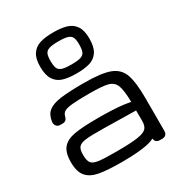

<svg xmlns="http://www.w3.org/2000/svg" viewBox="-219 -1118 1187 1268"><g transform="rotate(-30 374.0 -484.5)"><path d="M46.9 -167.5Q46.9 -239.7 76.2 -274.4Q105.5 -309.1 166 -320.1Q226.6 -331.1 343.3 -331.1H382.8Q453.1 -330.1 502.4 -325.9Q551.8 -321.8 591.3 -313.5Q589.8 -403.3 575 -440.7Q560.1 -478 519.5 -489Q479 -500 380.9 -500Q295.4 -500 252 -496.1Q208.5 -492.2 189.9 -482.2Q171.4 -472.2 166.5 -452.1Q162.1 -433.6 153.1 -424.8Q144 -416 126.5 -416H110.4Q91.3 -416 80.8 -429.2Q70.3 -442.4 72.8 -461.9Q79.6 -511.7 109.9 -536.1Q140.1 -560.5 202.1 -569.3Q264.2 -578.1 380.9 -578.1Q515.6 -578.1 578.6 -554.2Q641.6 -530.3 663.3 -469.7Q685.1 -409.2 685.1 -281.2Q685.1 -156.7 654.8 -97.9Q624.5 -39.1 554.7 -19.5Q484.9 0 343.3 0Q230.5 0 169.4 -11.2Q108.4 -22.5 77.6 -58.3Q46.9 -94.2 46.9 -167.5ZM591.3 -171.9 590.8 -248.5 342.8 -252.9Q249.5 -254.4 209 -249.3Q168.5 -244.1 154.3 -226.6Q140.1 -209 140.6 -167.5Q141.1 -124.5 155 -106.7Q168.9 -88.9 208.3 -83.5Q247.6 -78.1 343.3 -78.1Q455.1 -78.1 507.1 -86.4Q559.1 -94.7 575.4 -113.8Q591.8 -132.8 591.3 -171.9ZM591.3 -39.1V-242.2Q591.3 -261.2 601.3 -271.2Q611.3 -281.2 630.4 -281.2H646Q665 -281.2 675 -271.2Q685.1 -261.2 685.1 -242.2V-39.1Q685.1 -20 675 -10Q665 0 646 0H630.4Q611.3 0 601.3 -10Q591.3 -20 591.3 -39.1ZM186.5 -814.9Q186.5 -876 209 -909.7Q231.4 -943.4 271.7 -956.1Q312 -968.8 374 -968.8Q436 -968.8 476.3 -956.1Q516.6 -943.4 539.1 -909.7Q561.5 -876 561.5 -814.9Q561.5 -751 539.3 -716.3Q517.1 -681.6 476.8 -668.9Q436.5 -656.2 374 -656.2Q311.5 -656.2 271.2 -668.9Q231 -681.6 208.7 -716.3Q186.5 -751 186.5 -814.9ZM374 -900.4Q326.2 -900.4 303.2 -892.8Q280.3 -885.3 272.5 -867.7Q264.6 -850.1 264.6 -814.9Q264.6 -776.9 272.5 -758.3Q280.3 -739.7 303 -732.2Q325.7 -724.6 374 -724.6Q422.4 -724.6 445.1 -732.2Q467.8 -739.7 475.6 -758.3Q483.4 -776.9 483.4 -814.9Q483.4 -850.1 475.6 -867.7Q467.8 -885.3 444.8 -892.8Q421.9 -900.4 374 -900.4Z"/></g></svg>

Font: Gyrochrome
Style: Regular
Weight: 400
Designer: David Moles
Foundry: David Moles
Version: Version 1.005;Glyphs 3.2.3 (3260)